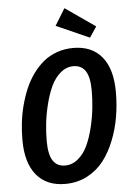

<svg xmlns="http://www.w3.org/2000/svg" viewBox="-61 -966 699 1026"><g transform="rotate(-5 288.0 -453.0)"><path d="M324.2 -920.9 484.9 -809.1 446.8 -752 269 -831.1ZM352.1 -705.1Q451.7 -705.1 505.4 -639.9Q559.1 -574.7 559.1 -450.2Q559.1 -383.3 548.3 -318.8Q537.6 -254.4 513.4 -193.4Q489.3 -132.3 453.9 -86.4Q418.5 -40.5 365.2 -12.7Q312 15.1 247.1 15.1Q147.5 15.1 93.3 -50.3Q39.1 -115.7 39.1 -238.8Q39.1 -285.2 44.4 -331.5Q49.8 -377.9 62 -424.3Q74.2 -470.7 91.8 -511.7Q109.4 -552.7 135 -588.4Q160.6 -624 191.9 -649.9Q223.1 -675.8 264.2 -690.4Q305.2 -705.1 352.1 -705.1ZM344.2 -607.9Q306.2 -607.9 274.9 -581.1Q243.7 -554.2 224.4 -512.7Q205.1 -471.2 191.9 -418.2Q178.7 -365.2 173.3 -316.4Q168 -267.6 168 -222.2Q168 -149.4 189.9 -116.2Q211.9 -83 254.9 -83Q293.9 -83 325.4 -109.9Q356.9 -136.7 376 -178Q395 -219.2 408 -272.5Q420.9 -325.7 426 -374.5Q431.2 -423.3 431.2 -469.2Q431.2 -541.5 409.4 -574.7Q387.7 -607.9 344.2 -607.9Z"/></g></svg>

Font: Fira Sans Compressed Medium
Style: Italic
Weight: 500
Width: 3
Italic angle: -8°
Designer: Carrois Corporate & Edenspiekermann AG
Foundry: Carrois Corporate GbR & Edenspiekermann AG
Version: Version 4.203;PS 004.203;hotconv 1.0.88;makeotf.lib2.5.64775